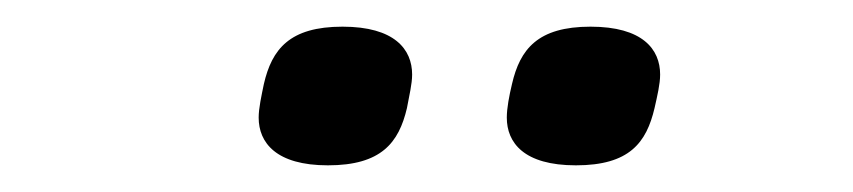

<svg xmlns="http://www.w3.org/2000/svg" viewBox="-20 -743 640 144"><path d="M225.9 -619C266 -619 279.1 -636 285.2 -661.9C286.9 -671.2 289.1 -680 289.1 -687.1C289.1 -706 275.9 -723 236.9 -723C197.1 -723 183.9 -706 177.9 -680C176.1 -671.2 174 -661.9 174 -654.8C174 -636 187.1 -619 225.9 -619ZM360.1 -654.8C360.1 -636 372.9 -619 411.9 -619C452.1 -619 464.8 -636 470.9 -661.9C473 -671.2 475.1 -680 475.1 -687.1C475.1 -706 462 -723 422.9 -723C383.2 -723 370 -706 364 -680C361.9 -671.2 360.1 -661.9 360.1 -654.8Z"/></svg>

Font: Margiela Mono Italic Italic
Style: Regular
Weight: 400
Designer: Mike Abbink, Paul van der Laan, Pieter van Rosmalen
Foundry: Bold Monday
Version: Version 2.003 2021